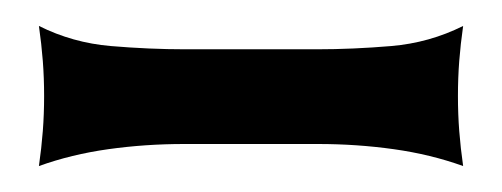

<svg xmlns="http://www.w3.org/2000/svg" viewBox="-20 -755 387 148"><path d="M10 -735Q36 -722 65.5 -719.5Q95 -717 123 -717H224Q252 -717 281.5 -719.5Q311 -722 337 -735Q335 -721 334 -708Q333 -695 333 -681Q333 -667 334 -654Q335 -641 337 -627Q312 -636 283.5 -640Q255 -644 225 -644H122Q92 -644 63.5 -640Q35 -636 10 -627Q12 -641 13 -654Q14 -667 14 -681Q14 -695 13 -708Q12 -721 10 -735Z"/></svg>

Font: New Rocker
Style: Regular
Weight: 400
Designer: Pablo Impallari, Brenda Gallo, Rodrigo Fuenzalida
Foundry: Pablo Impallari, Brenda Gallo, Rodrigo Fuenzalida
Version: Version 1.000; ttfautohint (v0.93) -l 8 -r 50 -G 200 -x 14 -